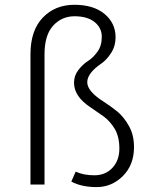

<svg xmlns="http://www.w3.org/2000/svg" viewBox="-20 -763 622 794"><path d="M106 -540Q106.4 -637.7 157.2 -690.4Q208 -743.2 287.6 -743.2Q367.2 -743.2 412.6 -705.1Q458 -667 458 -608.9Q458 -572.8 439.5 -543.9Q420.9 -515.1 399.4 -500.5Q340.8 -460.4 340.8 -422.9Q340.8 -385.3 409.7 -341.8Q438 -323.7 465.8 -301.3Q493.2 -278.3 513.7 -241.2Q534.2 -204.1 534.2 -154.8Q534.2 -81.1 488.3 -35.2Q442.4 10.7 379.4 10.7Q316.9 10.7 274.9 -12.2L293 -53.2Q325.2 -38.1 370.6 -38.1Q416 -38.1 444.8 -68.8Q473.6 -99.6 473.6 -148.4Q473.6 -197.3 454.6 -230Q435.1 -262.2 407.7 -282.2Q379.9 -301.8 352.5 -320.3Q286.1 -364.7 286.1 -420.9Q286.1 -450.2 304.2 -473.6Q322.3 -497.1 343.8 -510.7Q365.2 -524.4 382.8 -548.8Q400.9 -573.2 400.9 -610.8Q400.9 -647.9 371.1 -671.9Q341.3 -695.8 287.6 -695.8Q234.4 -695.3 199.2 -656.2Q164.1 -617.2 164.1 -538.1V0H106Z"/></svg>

Font: FiraSans-Light
Style: Regular
Weight: 300
Designer: Carrois Corporate & Edenspiekermann AG
Foundry: Carrois Corporate GbR & Edenspiekermann AG
Version: Version 3.106;PS 003.106;hotconv 1.0.70;makeotf.lib2.5.58329